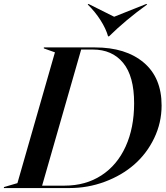

<svg xmlns="http://www.w3.org/2000/svg" viewBox="-74 -952 838 972"><path d="M-54.2 0V-4.9L14.2 -24.9L204.1 -687L147.9 -707V-711.9H407.2Q562.5 -711.9 653.3 -635.5Q744.1 -559.1 744.1 -418Q744.1 -330.6 706.5 -252.4Q668.9 -174.3 605.7 -119.1Q542.5 -64 456.8 -32Q371.1 0 277.8 0ZM139.2 -12.2H252.9Q359.4 -12.2 439.2 -64Q519 -115.7 562 -210.2Q605 -304.7 605 -429.2Q605 -566.4 549.3 -633.8Q493.7 -701.2 396 -701.2H336.9ZM370.1 -929.2 374 -932.1 503.9 -867.2 667 -932.1 670.9 -929.2Q563 -851.6 478 -768.1H473.1Q462.4 -806.6 434.8 -849.9Q407.2 -893.1 370.1 -929.2Z"/></svg>

Font: Nyght Serif Medium Italic
Style: Regular
Weight: 500
Italic angle: -16°
Designer: Maksym Kobuzan
Version: Version 0.410;Glyphs 3.1.2 (3151)